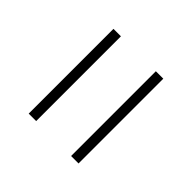

<svg xmlns="http://www.w3.org/2000/svg" viewBox="-26 -672 583 583"><g transform="rotate(-45 265.5 -380.0)"><path d="M83.5 -455V-487H447.5V-455ZM83.5 -273V-305H447.5V-273Z"/></g></svg>

Font: Encode Sans Condensed Thin Thin
Style: Regular
Weight: 250
Version: Version 3.002